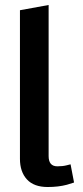

<svg xmlns="http://www.w3.org/2000/svg" viewBox="-20 -746 332 770"><path d="M171 4Q116 4 88 -26.5Q60 -57 60 -109V-705L175 -726V-120Q175 -79 210 -79Q232 -79 247 -83L263 -87L277 -14L248 -5Q214 4 171 4Z"/></svg>

Font: Amaranth
Style: Regular
Weight: 400
Designer: Gesine Todt
Foundry: Gesine Todt
Version: Version 1.000